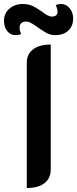

<svg xmlns="http://www.w3.org/2000/svg" viewBox="-51 -932 386 961"><path d="M83 -617Q83 -661 114.5 -685Q146 -709 203 -709V-84Q203 -40 172 -15.5Q141 9 83 9ZM-31 -828Q-31 -865 -4 -888.5Q23 -912 63 -912Q92 -912 113.5 -901.5Q135 -891 160 -873Q176 -861 187 -855Q198 -849 209 -849Q223 -849 230 -855.5Q237 -862 237 -872Q237 -888 228 -906Q239 -912 255 -912Q280 -912 297.5 -891Q315 -870 315 -840Q315 -800 290 -778Q265 -756 227 -756Q203 -756 184 -766Q165 -776 138 -795Q117 -810 104.5 -817Q92 -824 79 -824Q64 -824 55.5 -816Q47 -808 47 -794Q47 -778 55 -762Q44 -756 28 -756Q2 -756 -14.5 -776Q-31 -796 -31 -828Z"/></svg>

Font: K2D SemiBold
Style: Regular
Weight: 600
Designer: Katatrad Aksorn Co.,Ltd.
Foundry: Cadson Demak Co.,Ltd.
Version: Version 1.000; ttfautohint (v1.6)